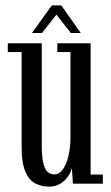

<svg xmlns="http://www.w3.org/2000/svg" viewBox="-20 -684 414 715"><path d="M162 11Q135.5 11 112.2 -0.5Q89 -12 74.8 -44Q60.5 -76 60.5 -137V-490H9V-523H135.5V-145Q135.5 -99.5 141.5 -75.5Q147.5 -51.5 158 -43Q168.5 -34.5 182 -34.5Q201 -34.5 214.5 -53.8Q228 -73 235.2 -104.8Q242.5 -136.5 242.5 -174.5V-490H193.5V-523H317.5V-34H363V0H251.5L247.5 -59.5Q245.5 -45.5 235 -29.2Q224.5 -13 206.2 -1Q188 11 162 11ZM99 -561 173 -664H208L281 -561H244L190 -629.5L136.5 -561Z"/></svg>

Font: Imbue Thin
Style: Regular
Weight: 400
Version: Version 1.102